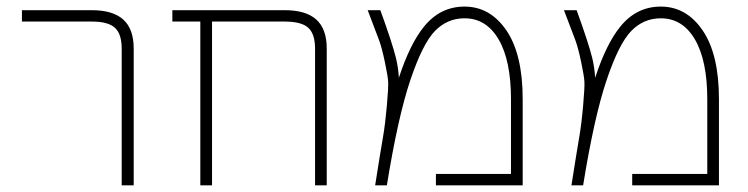

<svg xmlns="http://www.w3.org/2000/svg" viewBox="-20 -555 2249 577"><path d="M45.9 -490.2V-524.4H255.9Q319.3 -524.4 350.6 -496.1Q381.8 -467.8 381.8 -409.2V2H345.7V-409.2Q345.7 -453.1 325.2 -471.7Q304.7 -490.2 255.9 -490.2Z M961.9 -409.2V2H926.8V-409.2Q926.8 -453.1 906.2 -471.7Q885.7 -490.2 835.9 -490.2H617.2V2H582V-490.2H498V-524.4H835.9Q899.4 -524.4 930.7 -496.1Q961.9 -467.8 961.9 -409.2Z M1178.7 -321.3Q1211.9 -422.9 1253.9 -474.6Q1302.7 -535.2 1376 -535.2Q1453.1 -535.2 1502 -463.4Q1550.8 -391.6 1550.8 -256.8V2H1290V-32.2H1515.6V-256.8Q1515.6 -373 1478.5 -436.5Q1441.4 -500 1376 -500Q1324.2 -500 1287.1 -461.9Q1250 -423.8 1212.9 -313.5Q1175.8 -203.1 1142.6 2H1107.4Q1124 -103.5 1130.9 -142.6Q1137.7 -181.6 1142.6 -237.3Q1147.5 -293 1146.5 -309.6Q1145.5 -326.2 1136.7 -368.2Q1127.9 -410.2 1119.6 -433.1Q1111.3 -456.1 1085 -524.4H1123Q1158.2 -427.7 1169.9 -380.9Q1176.8 -352.5 1178.7 -321.3Z M1768.6 -321.3Q1801.8 -422.9 1843.8 -474.6Q1892.6 -535.2 1965.8 -535.2Q2043 -535.2 2091.8 -463.4Q2140.6 -391.6 2140.6 -256.8V2H1879.9V-32.2H2105.5V-256.8Q2105.5 -373 2068.4 -436.5Q2031.2 -500 1965.8 -500Q1914.1 -500 1877 -461.9Q1839.8 -423.8 1802.7 -313.5Q1765.6 -203.1 1732.4 2H1697.3Q1713.9 -103.5 1720.7 -142.6Q1727.5 -181.6 1732.4 -237.3Q1737.3 -293 1736.3 -309.6Q1735.4 -326.2 1726.6 -368.2Q1717.8 -410.2 1709.5 -433.1Q1701.2 -456.1 1674.8 -524.4H1712.9Q1748 -427.7 1759.8 -380.9Q1766.6 -352.5 1768.6 -321.3Z"/></svg>

Font: Gen Shin Gothic ExtraLight
Style: Regular
Weight: 100
Designer: [Source Han Sans]
Ryoko NISHIZUKA  (kana & ideographs); Paul D. Hunt (Latin, Greek & Cyrillic); Wenlong ZHANG  (bopomofo
Version: Version 1.002.20150607